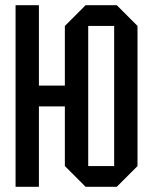

<svg xmlns="http://www.w3.org/2000/svg" viewBox="-20 -720 590 740"><path d="M40 0V-700H130V-390H230V-620L310 -700H430L510 -620V-80L430 0H310L230 -80V-310H130V0ZM320 -620V-80H420V-620Z"/></svg>

Font: Tektur Condensed
Style: Regular
Weight: 400
Width: 3
Designer: Adam Jagosz
Foundry: Adam Jagosz
Version: Version 1.005;gftools[0.9.30]